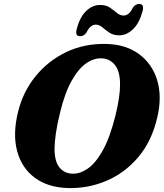

<svg xmlns="http://www.w3.org/2000/svg" viewBox="-20 -936 827 970"><path d="M515 -714Q615.5 -712 682 -663Q748.5 -614 773.8 -531.8Q799 -449.5 775.5 -347Q748 -224.5 679.5 -143.2Q611 -62 517.8 -22.5Q424.5 17 322.5 14Q222 11 156 -37.8Q90 -86.5 66.8 -172Q43.5 -257.5 71 -370Q95.5 -471.5 159 -550Q222.5 -628.5 314 -672.5Q405.5 -716.5 515 -714ZM344.5 -58.5Q381.5 -56.5 421.2 -82.8Q461 -109 497.8 -173.5Q534.5 -238 563 -351Q575.5 -402 581.2 -442Q587 -482 586.5 -512.5Q586 -575.5 561.2 -606.8Q536.5 -638 498.5 -641Q458.5 -644.5 418.2 -618Q378 -591.5 342.8 -529.5Q307.5 -467.5 283 -365.5Q269 -308 262.5 -263.8Q256 -219.5 255.5 -186.5Q255.5 -121 279.8 -90.8Q304 -60.5 344.5 -58.5ZM582 -757.5Q552.5 -757.5 532.8 -771Q513 -784.5 497.2 -798Q481.5 -811.5 463.5 -811.5Q436.5 -811.5 417.5 -773Q405 -753 384.5 -753Q357.5 -753 368 -790.5Q383.5 -850 415.5 -880.5Q447.5 -911 485.5 -911Q515.5 -911 535 -897.8Q554.5 -884.5 570.2 -871Q586 -857.5 604 -857.5Q632.5 -857.5 650.5 -896Q663 -916 683 -916Q710.5 -916 700 -878.5Q684 -819 652 -788.2Q620 -757.5 582 -757.5Z"/></svg>

Font: Fraunces 9pt S050
Style: Bold Italic
Weight: 700
Italic angle: -16°
Version: Version 1.000; ttfautohint (v1.8.3)